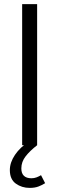

<svg xmlns="http://www.w3.org/2000/svg" viewBox="-20 -708 289 936"><path d="M88 0V-688H161V0ZM125 208Q86 208 57 187Q28 166 28 121Q28 84 53 47Q78 10 121 -18L161 0Q126 27 105 54Q84 81 84 113Q84 137 96.5 149Q109 161 133 161Q147 161 158.5 156.5Q170 152 180 146L200 185Q186 194 168 201Q150 208 125 208Z"/></svg>

Font: Outfit Thin Light
Style: Regular
Weight: 300
Version: Version 1.100;gftools[0.9.27]